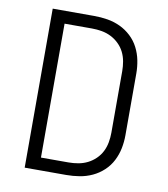

<svg xmlns="http://www.w3.org/2000/svg" viewBox="-82 -805 765 874"><g transform="rotate(10 300.0 -367.5)"><path d="M91 0V-735H283Q314 -735 344.5 -730Q375 -725 403 -712Q431 -699 454 -677.5Q477 -656 491 -628.5Q505 -601 511 -571Q517 -541 517 -510V-225Q517 -194 511 -164Q505 -134 491 -106.5Q477 -79 454 -57.5Q431 -36 403 -23Q375 -10 344.5 -5Q314 0 283 0ZM156 -58H283Q306 -58 328.5 -62Q351 -66 371 -76Q391 -86 407.5 -102Q424 -118 434 -138Q444 -158 448 -180.5Q452 -203 452 -225V-510Q452 -532 448 -554.5Q444 -577 434 -597Q424 -617 407.5 -633Q391 -649 371 -659Q351 -669 328.5 -673Q306 -677 283 -677H156Z"/></g></svg>

Font: Iosevka Aile Light
Style: Regular
Weight: 300
Designer: Belleve Invis
Foundry: Belleve Invis
Version: Version 27.3.5; ttfautohint (v1.8.4)